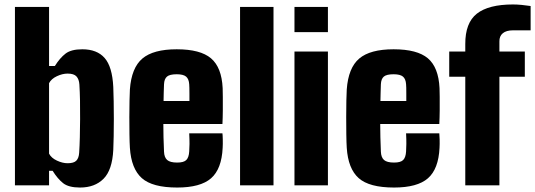

<svg xmlns="http://www.w3.org/2000/svg" viewBox="-20 -831 2400 861"><path d="M339 10Q288 10 263.2 -9.5Q238.5 -29 216 -65H200V0H47V-800H200V-535H226Q248.5 -571 273.8 -590.5Q299 -610 349 -610Q415 -610 449.2 -571Q483.5 -532 488 -441Q489 -415 489.8 -377Q490.5 -339 490.5 -298Q490.5 -257 489.8 -220.2Q489 -183.5 488 -159Q483.5 -68.5 444.2 -29.2Q405 10 339 10ZM283 -99Q311 -99 322.2 -110.5Q333.5 -122 335 -146Q337 -175.5 338 -214.8Q339 -254 339.2 -296.8Q339.5 -339.5 338.8 -379.8Q338 -420 336 -452Q334.5 -475.5 323 -488.2Q311.5 -501 283 -501Q260 -501 235 -489.2Q210 -477.5 200 -458V-142Q210 -122.5 235.2 -110.8Q260.5 -99 283 -99Z M774.5 10Q663.5 10 616 -32.2Q568.5 -74.5 562.5 -168Q561 -191.5 560.5 -228.5Q560 -265.5 560 -305.8Q560 -346 560.8 -379.8Q561.5 -413.5 562.5 -430Q569.5 -527 618.5 -568.5Q667.5 -610 772.5 -610Q878.5 -610 926.2 -569.5Q974 -529 978.5 -436Q979 -424 979.2 -396.5Q979.5 -369 979.2 -336Q979 -303 977.5 -275H712.5Q712.5 -246 713.2 -215.8Q714 -185.5 715.5 -151Q716.5 -125 729.8 -113.5Q743 -102 774.5 -102Q804 -102 815.5 -113.5Q827 -125 828.5 -152Q829.5 -167 829.8 -185.5Q830 -204 828.5 -233H977.5Q978.5 -227 979 -205.8Q979.5 -184.5 978.5 -168Q974 -73 926.5 -31.5Q879 10 774.5 10ZM713.5 -378H829.5Q829.5 -395 829.5 -410.5Q829.5 -426 829.2 -437.2Q829 -448.5 828.5 -453Q827 -477 814.5 -487.5Q802 -498 772.5 -498Q741 -498 728.8 -487.5Q716.5 -477 715.5 -453Q715 -433 714.2 -414.2Q713.5 -395.5 713.5 -378Z M1056.5 0V-800H1206.5V0Z M1300.5 -687V-800H1450.5V-687ZM1300.5 0V-600H1450.5V0Z M1747 10Q1636 10 1588.5 -32.2Q1541 -74.5 1535 -168Q1533.5 -191.5 1533 -228.5Q1532.5 -265.5 1532.5 -305.8Q1532.5 -346 1533.2 -379.8Q1534 -413.5 1535 -430Q1542 -527 1591 -568.5Q1640 -610 1745 -610Q1851 -610 1898.8 -569.5Q1946.5 -529 1951 -436Q1951.5 -424 1951.8 -396.5Q1952 -369 1951.8 -336Q1951.5 -303 1950 -275H1685Q1685 -246 1685.8 -215.8Q1686.5 -185.5 1688 -151Q1689 -125 1702.2 -113.5Q1715.5 -102 1747 -102Q1776.5 -102 1788 -113.5Q1799.5 -125 1801 -152Q1802 -167 1802.2 -185.5Q1802.5 -204 1801 -233H1950Q1951 -227 1951.5 -205.8Q1952 -184.5 1951 -168Q1946.5 -73 1899 -31.5Q1851.5 10 1747 10ZM1686 -378H1802Q1802 -395 1802 -410.5Q1802 -426 1801.8 -437.2Q1801.5 -448.5 1801 -453Q1799.5 -477 1787 -487.5Q1774.5 -498 1745 -498Q1713.5 -498 1701.2 -487.5Q1689 -477 1688 -453Q1687.5 -433 1686.8 -414.2Q1686 -395.5 1686 -378Z M2066.5 0V-487H1994.5V-600H2066.5V-633Q2066 -728.5 2118.5 -769.8Q2171 -811 2280.5 -811Q2298.5 -811 2319.2 -809Q2340 -807 2359.5 -804V-695Q2340 -695 2320 -695Q2300 -695 2280.5 -695Q2250.5 -695 2234.8 -682Q2219 -669 2219.5 -645V-600H2333.5V-487H2219.5V0Z"/></svg>

Font: Big Shoulders Text Thin Black
Style: Regular
Weight: 900
Version: Version 2.002